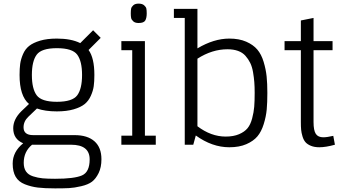

<svg xmlns="http://www.w3.org/2000/svg" viewBox="-20 -799 1919 1060"><path d="M294 -184Q348 -184 387 -195.5Q426 -207 447.5 -224.5Q469 -242 481.5 -270Q494 -298 497.5 -323.5Q501 -349 501 -385Q501 -479 469 -523L536 -590L494 -632L423 -561Q373 -586 294 -586Q240 -586 201.5 -574.5Q163 -563 141 -545.5Q119 -528 107 -500Q95 -472 91.5 -446.5Q88 -421 88 -385Q88 -269 140 -225L97 -184Q53 -140 53 -91Q53 -31 108 -8Q50 39 50 104Q50 149 66.5 177Q83 205 117.5 218.5Q152 232 189 236.5Q226 241 284 241Q332 241 361 239.5Q390 238 428.5 229Q467 220 488 204Q509 188 524.5 156.5Q540 125 540 80Q540 15 501.5 -19Q463 -53 392 -53H163Q110 -53 110 -96Q110 -129 136 -154L184 -200Q229 -184 294 -184ZM294 -237Q209 -237 182.5 -273Q156 -309 156 -385Q156 -461 182.5 -497Q209 -533 294 -533Q380 -533 406.5 -497Q433 -461 433 -385Q433 -309 406.5 -273Q380 -237 294 -237ZM284 188Q242 188 215.5 185.5Q189 183 162.5 174.5Q136 166 123.5 147.5Q111 129 111 100Q111 38 157 0H372Q475 0 475 81Q475 151 432.5 169.5Q390 188 284 188Z M650 -522H710V-50H650V0H840V-50H780V-572H650ZM745 -672Q774 -672 782 -686Q790 -700 790 -725Q790 -742 788 -751.5Q786 -761 775.5 -770Q765 -779 745 -779Q726 -779 716 -770Q706 -761 704 -751.5Q702 -742 702 -725Q702 -709 704 -699.5Q706 -690 716 -681Q726 -672 745 -672Z M940 -700H1000V0H1047L1061 -51Q1151 14 1246 14Q1301 14 1340 -3Q1379 -20 1401 -46Q1423 -72 1436 -114Q1449 -156 1452.5 -194.5Q1456 -233 1456 -286Q1456 -338 1452 -377Q1448 -416 1435.5 -457.5Q1423 -499 1400.5 -525.5Q1378 -552 1339 -569Q1300 -586 1246 -586Q1161 -586 1070 -532V-750H1000H940ZM1236 -527Q1269 -527 1294 -518Q1319 -509 1335 -491Q1351 -473 1361.5 -451.5Q1372 -430 1377 -400.5Q1382 -371 1384 -345.5Q1386 -320 1386 -286Q1386 -240 1383.5 -209.5Q1381 -179 1372 -145Q1363 -111 1346.5 -91Q1330 -71 1299.5 -58Q1269 -45 1226 -45Q1145 -45 1070 -102V-475Q1151 -527 1236 -527Z M1551 -522H1641V-125Q1641 -100 1642.5 -83Q1644 -66 1650 -46Q1656 -26 1666.5 -14Q1677 -2 1696.5 6Q1716 14 1743 14Q1779 14 1829 0L1820 -49Q1785 -41 1765 -41Q1736 -41 1723.5 -60Q1711 -79 1711 -125V-522H1816V-572H1711V-700L1641 -686V-572H1551Z"/></svg>

Font: Glegoo
Style: Regular
Weight: 400
Version: Version 2.0.1; ttfautohint (v0.9) -r 48 -G 60